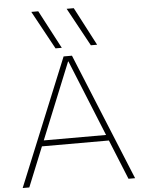

<svg xmlns="http://www.w3.org/2000/svg" viewBox="-64 -1050 816 1099"><g transform="rotate(-5 344.0 -500.0)"><path d="M278 -780 158 -1000H198L314 -780ZM481 -780 361 -1000H402L517 -780ZM21 0 320 -730H368L667 0H629L345 -699H343L59 0ZM135 -228V-261H553V-228Z"/></g></svg>

Font: M PLUS 1 ExtraLight
Style: Regular
Weight: 250
Version: Version 1.001